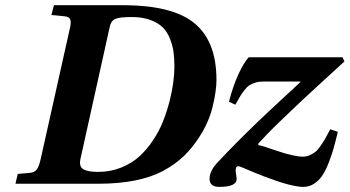

<svg xmlns="http://www.w3.org/2000/svg" viewBox="-20 -712 1355 744"><path d="M792 -19Q792 -47.4 818.8 -78.1Q837.4 -98.1 858.9 -120.4Q880.4 -142.6 896.7 -159.2Q913.1 -175.8 939.5 -201.7Q965.8 -227.5 978.5 -239.5Q991.2 -251.5 1022.2 -280.8Q1053.2 -310.1 1061.3 -317.4Q1069.3 -324.7 1104.7 -357.4Q1140.1 -390.1 1144 -394V-396H999Q982.4 -396 969.2 -391.8Q956.1 -387.7 946.8 -381.8Q937.5 -376 927.2 -362.8Q917 -349.6 910.4 -338.6Q903.8 -327.6 892.1 -306.2L867.2 -317.9Q882.8 -378.4 903.8 -424.1Q924.8 -469.7 943.8 -490.2H1307.1L1314.9 -474.1Q1304.7 -464.8 1263.2 -426.8Q1221.7 -388.7 1208 -376.2Q1194.3 -363.8 1159.9 -331.8Q1125.5 -299.8 1108.2 -283Q1090.8 -266.1 1064.5 -241Q1038.1 -215.8 1018.6 -195.6Q999 -175.3 981 -155.8V-149.9Q996.1 -147.5 1051.8 -127.9Q1119.6 -105 1153.8 -105Q1168.5 -105 1181.4 -111.1Q1194.3 -117.2 1203.1 -124.3Q1211.9 -131.3 1223.1 -147.9Q1234.4 -164.6 1239.7 -173.8Q1245.1 -183.1 1256.3 -204.6Q1257.3 -206.1 1257.6 -206.8Q1257.8 -207.5 1258.5 -208.7Q1259.3 -210 1259.8 -210.9L1289.1 -201.2Q1279.8 -162.1 1272 -134.8Q1264.2 -107.4 1252.2 -77.6Q1240.2 -47.9 1227.3 -29.5Q1214.4 -11.2 1196 0.5Q1177.7 12.2 1155.8 12.2Q1108.9 12.2 1004.9 -27.8Q984.4 -35.6 966.1 -43.2Q947.8 -50.8 938.2 -54.9Q928.7 -59.1 920.9 -62.3Q913.1 -65.4 909.2 -66.7Q905.3 -67.9 902.8 -67.9Q893.1 -67.9 893.1 -49.8L897 -20Q898.4 12.2 830.1 12.2Q792 12.2 792 -19ZM292 -97.2Q285.2 -66.9 302.5 -56.4Q319.8 -45.9 359.9 -45.9Q407.7 -45.9 449.2 -62.5Q490.7 -79.1 520.3 -106.2Q549.8 -133.3 573.7 -169.4Q597.7 -205.6 612.5 -243.7Q627.4 -281.7 637.5 -321.5Q647.5 -361.3 651.6 -394Q655.8 -426.8 655.8 -454.1Q655.8 -485.8 652.3 -511Q648.9 -536.1 638.4 -562.5Q627.9 -588.9 610.4 -606.2Q592.8 -623.5 562.3 -634.8Q531.7 -646 490.2 -646Q442.4 -646 426 -638.4Q409.7 -630.9 404.8 -606ZM40 0 48.8 -38.1 94.2 -42Q114.3 -43.5 123 -55.9Q131.8 -68.4 138.2 -98.1L249 -594.2Q256.3 -621.1 252.9 -634.3Q249.5 -647.5 230 -648.9L179.2 -653.8L189 -691.9H463.9Q643.6 -690.4 727.1 -627Q818.8 -557.1 818.8 -402.8Q818.8 -359.9 804 -298.8Q789.1 -237.8 752.9 -182.1Q725.6 -139.2 692.6 -107.4Q659.7 -75.7 613.3 -50.5Q566.9 -25.4 503.7 -12.7Q440.4 0 360.8 0Z"/></svg>

Font: Linguistics Pro
Style: Bold Italic
Weight: 700
Italic angle: -12°
Designer: Stefan Peev, Context Ltd
Foundry: Stefan Peev, Context Ltd
Version: Version 001.000